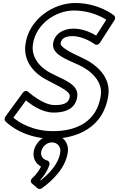

<svg xmlns="http://www.w3.org/2000/svg" viewBox="-20 -885 788 1281"><path d="M474.2 -815C579.6 -815 658.1 -773.3 689.3 -753.2L621.5 -647.4C591.8 -665.4 536.2 -694 470.8 -694C399.4 -694 342.9 -657.3 334.4 -595C324.7 -523.2 420.8 -489.9 502.5 -453C586.8 -415.1 665.3 -342.2 652.9 -251C628.8 -72.5 489.3 -10 334.4 -10C192.4 -10 102 -72.3 69 -99.8L153.1 -214.9C187.4 -187.2 259.1 -134 337.1 -134C373.9 -134 481.5 -136.8 495.4 -240C506.9 -324.9 399.7 -354 317 -398.4C229.6 -444.7 189.5 -514.3 199.5 -588C218.1 -725.3 352 -815 474.2 -815ZM481 -865C337.2 -865 172.6 -758.7 149.5 -588C136.2 -489.7 191.3 -405.3 288.7 -353.6C388.7 -300 450.2 -275.1 445.4 -240C438.6 -189.2 389.1 -184 343.9 -184C265.5 -184 169.8 -271.1 169.8 -271.1C151.8 -288.2 136 -271.2 131.3 -264.8L16 -106.8C8.9 -97.1 8.7 -83.7 16.2 -75.7C18 -73.8 124.9 40 327.6 40C494.6 40 673.8 -35.5 702.9 -251C719.8 -375.8 617.4 -458.9 528.2 -499C432.8 -542.1 381.7 -574.8 384.4 -595C388.2 -622.7 407.5 -644 464.1 -644C538 -644 609.2 -591.9 609.7 -591.5C626.6 -578.5 641.8 -591.8 647.5 -600.7L743.8 -750.7C750.2 -760.7 749.6 -774.8 740.5 -782.2C738.9 -783.5 639.5 -865 481 -865ZM333 15C270.8 15 213 66.5 204.4 130C198.5 174.1 221.5 209.5 253.6 225.9C232.1 271.8 198.5 300.6 196 302.7C187.6 310.9 178.1 326.2 193.7 339.8L229.6 370.8C237.9 378 251.5 377.2 260.9 370.3C332.7 316.9 418.2 235.5 432.4 130C441 66.3 396.7 15 333 15ZM326.2 65C362.5 65 387.3 93.7 382.4 130C372.5 203.7 314.9 268.2 251.1 318.8L248.4 316.4C267.3 295.5 295 260.1 309.6 214.5C313.4 202.6 307.5 188.8 294.7 185.7C267 178.9 250.8 156.9 254.4 130C259.4 93.5 292.4 65 326.2 65Z"/></svg>

Font: Hussar Techniczny
Style: Bold 
Weight: 700
Foundry: Cannot Into Space Fonts
Version: Version 0.77